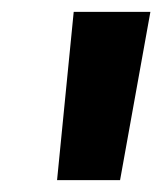

<svg xmlns="http://www.w3.org/2000/svg" viewBox="-20 -760 273 323"><path d="M233 -740 182 -457H76L104 -740Z"/></svg>

Font: Pathway Extreme 8pt Thin 12pt SemiBold
Style: Italic
Weight: 600
Italic angle: -8°
Version: Version 1.001;gftools[0.9.26]